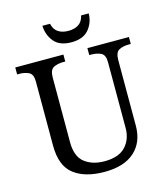

<svg xmlns="http://www.w3.org/2000/svg" viewBox="-131 -1010 979 1121"><g transform="rotate(-15 358.5 -449.0)"><path d="M362 10Q244 10 177 -42Q110 -94 110 -216V-604Q110 -648 85.5 -660Q61 -672 28 -672H15V-714H306V-672H293Q259 -672 235 -659.5Q211 -647 211 -600V-210Q211 -123 258 -86.5Q305 -50 378 -50Q464 -50 505 -94Q546 -138 546 -206V-604Q546 -648 521.5 -660Q497 -672 464 -672H451V-714H702V-672H689Q655 -672 631 -659.5Q607 -647 607 -600V-204Q607 -104 544 -47Q481 10 362 10ZM371 -771Q300 -771 266.5 -811.5Q233 -852 231 -908H277Q285 -872 309.5 -856Q334 -840 371 -840Q408 -840 432.5 -856Q457 -872 465 -908H511Q510 -852 476 -811.5Q442 -771 371 -771Z"/></g></svg>

Font: Noto Serif Grantha
Style: Regular
Weight: 400
Designer: Monotype Design Team
Foundry: Monotype Imaging Inc.
Version: Version 2.004; ttfautohint (v1.8.4.7-5d5b)